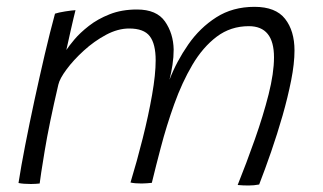

<svg xmlns="http://www.w3.org/2000/svg" viewBox="-20 -544 969 576"><path d="M35.5 5Q43 -43.5 55.5 -107.8Q68 -172 83.2 -242.5Q98.5 -313 114.2 -380.5Q130 -448 145 -503Q155 -506.5 175.8 -509.8Q196.5 -513 206.5 -513.5Q204.5 -506 200.5 -489Q196.5 -472 192 -452.2Q187.5 -432.5 184 -416.2Q180.5 -400 179 -394Q186.5 -405.5 203.2 -425.5Q220 -445.5 246.5 -466.2Q273 -487 309 -501.2Q345 -515.5 391 -515.5Q450 -515.5 475 -479.5Q500 -443.5 501 -395.5Q501 -373 497.5 -349.8Q494 -326.5 488.5 -305Q510 -360.5 544.8 -410.5Q579.5 -460.5 628.8 -492Q678 -523.5 743.5 -523.5Q807 -523.5 835.2 -487.5Q863.5 -451.5 863.5 -392.5Q863.5 -353.5 853.5 -303Q843.5 -252.5 827.8 -197.5Q812 -142.5 793.5 -89Q775 -35.5 757.5 9.5Q742 12.5 725.5 12.5Q709 12.5 693 11Q719.5 -55 744.5 -125.8Q769.5 -196.5 785.8 -260.8Q802 -325 802 -372Q802 -465.5 726.5 -465.5Q672 -465.5 630.2 -434Q588.5 -402.5 557.2 -349.5Q526 -296.5 502.8 -231.8Q479.5 -167 462 -100Q455.5 -75 448.5 -48Q441.5 -21 435.5 4.5Q429 5 420.8 5.8Q412.5 6.5 405 6.5Q396.5 6.5 386.8 5.8Q377 5 371.5 3.5Q391 -60.5 408.2 -129.2Q425.5 -198 436.2 -259.2Q447 -320.5 447 -363Q447 -412.5 429.2 -435.5Q411.5 -458.5 367.5 -458.5Q333.5 -458.5 298 -439.5Q262.5 -420.5 231.5 -392.2Q200.5 -364 179.8 -336Q159 -308 155 -290Q127 -170 114 -91Q101 -12 99 6.5Q95 7 87 7.5Q79 8 73 8Q49.5 8 35.5 5Z"/></svg>

Font: Grandstander ExtraLight
Style: Italic
Weight: 200
Italic angle: -15°
Designer: Tyler Finck
Foundry: Etcetera Type Co
Version: Version 1.200; ttfautohint (v1.8.3)